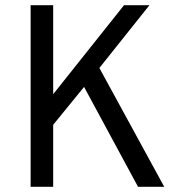

<svg xmlns="http://www.w3.org/2000/svg" viewBox="-20 -720 700 740"><path d="M512 0 304 -385 185 -239V0H98V-700H185V-357L458 -700H556L363 -458L613 0Z"/></svg>

Font: Overpass
Style: Regular
Weight: 400
Designer: Delve Withrington, Thomas Jockin
Foundry: Delve Fonts
Version: Version 3.000;DELV;Overpass